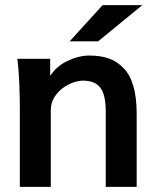

<svg xmlns="http://www.w3.org/2000/svg" viewBox="-20 -731 638 751"><path d="M57.6 0V-310.1Q57.6 -336.9 56.9 -361.8Q56.2 -386.7 55.2 -410.6Q54.2 -434.6 52.7 -451.7Q51.3 -468.8 50.3 -479.5L47.9 -501H176.3V-434.1Q202.1 -473.6 245.1 -493.2Q288.1 -513.7 329.1 -513.7Q373 -513.7 405.5 -502.4Q438 -491.2 462.9 -464.8Q488.3 -439.5 501.5 -394.8Q514.6 -350.1 514.6 -285.6V0H393.6V-293.9Q393.6 -360.8 372.6 -387.7Q352.1 -415.5 304.2 -415.5Q287.1 -415.5 265.6 -408Q244.1 -400.4 224.6 -385.7Q205.1 -371.1 191.9 -349.4Q178.7 -327.6 178.7 -299.8V0ZM252.4 -569.3 381.3 -710.9H536.6L363.8 -569.3Z"/></svg>

Font: Ride
Style: Bold
Weight: 700
Version: Version 3.000